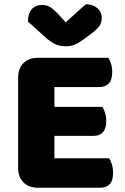

<svg xmlns="http://www.w3.org/2000/svg" viewBox="-20 -877 588 900"><path d="M65 -442H235V-6Q224 -3 203 0Q182 3 158 3Q115 3 90 -22Q65 -47 65 -90ZM235 -161H65V-513Q65 -556 90 -581Q115 -606 158 -606Q182 -606 203 -603Q224 -600 235 -597ZM158 -240V-376H460Q467 -365 472.5 -348Q478 -331 478 -310Q478 -273 462 -256.5Q446 -240 418 -240ZM158 3V-135H492Q499 -124 504.5 -106Q510 -88 510 -67Q510 -30 494 -13.5Q478 3 450 3ZM158 -469V-606H488Q495 -595 500.5 -578Q506 -561 506 -540Q506 -503 490 -486Q474 -469 446 -469ZM288 -772Q313 -795 337 -817Q361 -839 383 -857Q415 -857 436 -839Q457 -821 457 -793Q457 -772 447 -756.5Q437 -741 409 -720L381 -699Q352 -677 332 -668.5Q312 -660 288 -660Q258 -660 236 -671.5Q214 -683 194 -701L111 -776Q111 -813 128.5 -833.5Q146 -854 178 -854Q198 -854 215.5 -843.5Q233 -833 261 -802Z"/></svg>

Font: Baloo Bhaijaan 2 ExtraBold
Style: Regular
Weight: 800
Designer: Sanskriti Dholi, Noopur Datye and Ek Type
Foundry: Ek Type
Version: Version 1.701